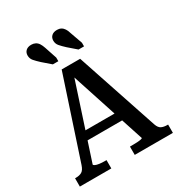

<svg xmlns="http://www.w3.org/2000/svg" viewBox="-217 -1097 1159 1242"><g transform="rotate(-30 362.5 -476.0)"><path d="M460 -889 492 -799V-772H451L391 -824Q367 -846 352.5 -863Q338 -880 338 -903Q338 -925 352.5 -938.5Q367 -952 393 -952Q410 -952 423 -945Q436 -938 445 -924Q454 -910 460 -889ZM270 -889 300 -799V-772H259L199 -824Q175 -846 160.5 -863Q146 -880 146 -903Q146 -925 160.5 -938.5Q175 -952 201 -952Q218 -952 231.5 -945Q245 -938 254 -924Q263 -910 270 -889ZM196 -297H478L487 -234H185ZM324 -669 343 -647 158 -82Q158 -77 168.5 -72Q179 -67 197.5 -64.5Q216 -62 238 -62H250V0H15V-62H21Q48 -62 65.5 -72Q83 -82 94 -115L292 -715H430L633 -108Q643 -79 660.5 -70.5Q678 -62 705 -62H710V0H425V-62H438Q460 -62 478.5 -63Q497 -64 508 -66.5Q519 -69 519 -72Z"/></g></svg>

Font: Roboto Serif 20pt Medium
Style: Regular
Weight: 500
Version: Version 1.008